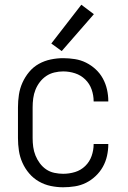

<svg xmlns="http://www.w3.org/2000/svg" viewBox="-20 -784 540 812"><path d="M247 8Q272 8 297 4Q322 0 344 -11Q366 -22 384.5 -39.5Q403 -57 415 -78.5Q427 -100 432.5 -124.5Q438 -149 438 -174Q438 -174 438 -174.5Q438 -175 438 -175H376Q376 -175 376 -175Q376 -175 376 -174Q376 -149 367.5 -124.5Q359 -100 340.5 -82Q322 -64 297.5 -56.5Q273 -49 247 -49Q229 -49 210 -53Q191 -57 175.5 -67.5Q160 -78 148.5 -93.5Q137 -109 130 -126.5Q123 -144 120.5 -162.5Q118 -181 118 -200V-330Q118 -349 120.5 -368Q123 -387 130 -404.5Q137 -422 148.5 -437Q160 -452 175.5 -462.5Q191 -473 210 -477.5Q229 -482 247 -482Q273 -482 297.5 -474Q322 -466 340.5 -448Q359 -430 367.5 -405.5Q376 -381 376 -356Q376 -356 376 -355.5Q376 -355 376 -355H438Q438 -355 438 -355.5Q438 -356 438 -357Q438 -381 432.5 -405.5Q427 -430 415 -452Q403 -474 384.5 -491Q366 -508 344 -519Q322 -530 297 -534Q272 -538 247 -538Q221 -538 194.5 -532.5Q168 -527 144.5 -514Q121 -501 103.5 -480Q86 -459 75 -434.5Q64 -410 60 -383.5Q56 -357 56 -330V-200Q56 -173 60 -146.5Q64 -120 75 -95.5Q86 -71 103.5 -50.5Q121 -30 144.5 -16.5Q168 -3 194.5 2.5Q221 8 247 8ZM241 -568 377 -724 324 -764 197 -600Z"/></svg>

Font: Iosevka SS09 Light
Style: Regular
Weight: 300
Monospace: yes
Designer: Belleve Invis
Foundry: Belleve Invis
Version: Version 5.2.1; ttfautohint (v1.8.3)